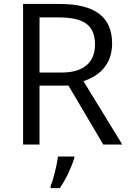

<svg xmlns="http://www.w3.org/2000/svg" viewBox="-20 -734 656 975"><path d="M97.2 -713.9H282.2Q417.5 -713.9 483.4 -664.1Q549.3 -614.3 549.3 -513.7Q549.3 -443.8 512.9 -395Q476.6 -346.2 403.8 -321.8L601.1 0H504.4L327.6 -299.3H180.7V0H97.2ZM462.4 -508.8Q462.4 -580.1 419.2 -612.8Q376 -645.5 279.8 -645.5H180.7V-365.7H293.5Q375 -365.7 418.7 -402.1Q462.4 -438.5 462.4 -508.8ZM274.4 61H357.4V68.8Q344.7 108.4 325 149.4Q305.2 190.4 283.7 221.2H236.8V211.4Q247.6 185.5 258.5 141.4Q269.5 97.2 274.4 61Z"/></svg>

Font: Viking Open Sans
Style: Regular
Weight: 400
Foundry: Ascender Corporation
Version: Version 2.001